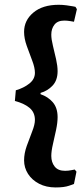

<svg xmlns="http://www.w3.org/2000/svg" viewBox="-20 -674 361 822"><path d="M218.3 128.5Q178 128.5 147.5 112.7Q117 96.9 100 70.4Q83.1 43.9 83.1 12.5Q83.1 -17.1 94.6 -49.4Q106.2 -81.7 117.8 -111.3Q129.5 -140.8 129.5 -160.4Q129.5 -193.4 105.8 -212.8Q82 -232.1 43.7 -241.6L47.7 -287.4Q81.9 -297.4 105.7 -316.3Q129.5 -335.2 129.5 -362.3Q129.5 -384.4 117.8 -414.7Q106.2 -445.1 94.6 -477.3Q83.1 -509.4 83.1 -537.5Q83.1 -586.8 122.8 -620.1Q162.5 -653.5 231.2 -653.5Q247.8 -653.5 264.1 -651.3Q280.5 -649.2 291.8 -647Q303 -644.8 303 -644.8L309.2 -634.8L296.7 -580.9Q296.7 -580.9 282.2 -583.4Q267.7 -585.9 255.6 -585.9Q226.7 -585.9 213.2 -568.5Q199.6 -551.2 199.6 -525.5Q199.6 -506.2 206.6 -478Q213.6 -449.8 220.1 -420.6Q226.6 -391.4 226.6 -369.5Q226.6 -330.3 205.1 -307.5Q183.7 -284.7 153.6 -276.3V-270.7Q185.8 -259.8 206.2 -236Q226.6 -212.2 226.6 -172.5Q226.6 -148.7 220.1 -117.9Q213.6 -87.1 206.6 -57Q199.6 -26.9 199.6 -6.2Q199.6 20.8 214.1 39.1Q228.5 57.3 258.5 57.3Q272.1 57.3 286 54.5Q299.9 51.8 299.9 51.8L307.4 60.9L296.7 113.7Q296.7 113.7 275.8 121.1Q254.9 128.5 218.3 128.5Z"/></svg>

Font: Alegreya
Style: Regular
Weight: 400
Designer: Juan Pablo del Peral
Foundry: Huerta Tipografica
Version: Version 2.009